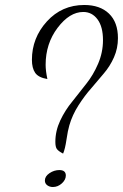

<svg xmlns="http://www.w3.org/2000/svg" viewBox="-20 -740 493 770"><path d="M108 -500Q108 -588 168 -654Q228 -720 318 -720Q381 -720 417 -685.5Q453 -651 453 -587Q453 -546 437 -510Q421 -474 396 -445L346 -386Q320 -357 295 -318Q270 -279 258 -237Q252 -217 246.5 -179.5Q241 -142 233 -124Q214 -134 208 -142.5Q202 -151 202 -171Q202 -215 221.5 -256.5Q241 -298 270 -333L326 -404Q354 -439 373.5 -484.5Q393 -530 393 -579Q393 -633 371 -662.5Q349 -692 314 -692Q259 -692 211 -628.5Q163 -565 163 -480Q163 -456 170 -423Q134 -429 121 -448Q108 -467 108 -500ZM160 -16Q160 -33 178.5 -45.5Q197 -58 218 -58Q244 -58 244 -36Q244 -19 228 -4.5Q212 10 192 10Q179 10 169.5 3Q160 -4 160 -16Z"/></svg>

Font: DancingScriptRegular
Style: Regular
Weight: 400
Designer: Pablo Impallari
Foundry: Pablo Impallari. www.impallari.com
Version: Version 1.002